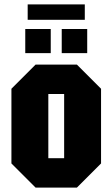

<svg xmlns="http://www.w3.org/2000/svg" viewBox="-20 -854 512 874"><path d="M32 -110V-450L142 -560H330L440 -450V-110L330 0H142ZM200 -134H272V-426H200ZM95 -612V-722H211V-612ZM261 -612V-722H377V-612ZM106 -764V-834H366V-764Z"/></svg>

Font: Tektur Condensed
Style: Bold
Weight: 700
Width: 3
Designer: Adam Jagosz
Foundry: Adam Jagosz
Version: Version 1.005;gftools[0.9.30]